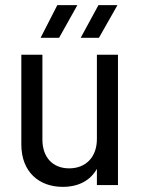

<svg xmlns="http://www.w3.org/2000/svg" viewBox="-20 -720 552 747"><path d="M224 7C285 7 331 -17 357 -63V0H439V-507H357V-179C357 -110 315 -65 249 -65C186 -65 145 -107 145 -177V-507H63V-158C63 -51 132 7 224 7ZM138 -573H210L281 -700H203ZM294 -573H365L437 -700H363Z"/></svg>

Font: Vanilla Cream Book
Style: Regular
Weight: 400
Designer: Jeremy Tribby, Jinavaṁso
Foundry: Tribby Type
Version: Version 1.422;Glyphs 3.1.2 (3151)